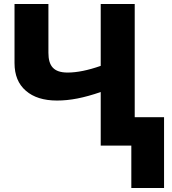

<svg xmlns="http://www.w3.org/2000/svg" viewBox="-20 -734 866 968"><path d="M487.8 -713.9V-401.9C423.8 -379.4 368.2 -368.2 320.8 -368.2C250.5 -368.2 224.1 -401.4 224.1 -467.8V-713.9H53.2V-416C53.2 -355.5 72.3 -309.1 110.4 -276.4C147.9 -243.7 200.2 -227.1 267.1 -227.1C335 -227.1 402.3 -240.7 487.8 -270V0H642.1V213.9H807.1V-143.1H659.2V-713.9Z"/></svg>

Font: Noto Reveo Sans
Style: Regular
Weight: 800
Designer: Monotype Design Team
Foundry: Monotype Imaging Inc.
Version: Version 2.007